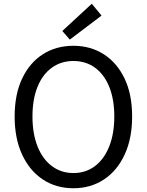

<svg xmlns="http://www.w3.org/2000/svg" viewBox="-20 -990 782 1023"><path d="M371 13Q279 13 208.5 -33.5Q138 -80 98 -166Q58 -252 58 -369Q58 -487 98 -571.5Q138 -656 208.5 -701Q279 -746 371 -746Q463 -746 533.5 -700.5Q604 -655 644 -571Q684 -487 684 -369Q684 -252 644 -166Q604 -80 533.5 -33.5Q463 13 371 13ZM371 -68Q437 -68 486 -105Q535 -142 562 -210Q589 -278 589 -369Q589 -461 562 -527.5Q535 -594 486 -629.5Q437 -665 371 -665Q306 -665 256.5 -629.5Q207 -594 180 -527.5Q153 -461 153 -369Q153 -278 180 -210Q207 -142 256.5 -105Q306 -68 371 -68ZM352 -779 312 -825 469 -970 521 -907Z"/></svg>

Font: Noto Sans TC
Style: Regular
Weight: 400
Designer: Ryoko NISHIZUKA  (kana, bopomofo & ideographs); Paul D. Hunt (Latin, Greek & Cyrillic); Sandoll Communications , Soo-you
Foundry: Adobe
Version: Version 2.004-H2;hotconv 1.0.118;makeotfexe 2.5.65603